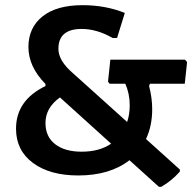

<svg xmlns="http://www.w3.org/2000/svg" viewBox="-20 -670 751 743"><path d="M560 -346 557 -337Q569 -291 569 -247Q569 -183 545 -132L676 -14V-6Q644 30 604 53H595L481 -50Q405 9 283 9Q173 9 107.5 -39.5Q42 -88 42 -172Q42 -282 156 -337V-345Q90 -412 90 -488Q90 -563 144.5 -606.5Q199 -650 300 -650Q388 -650 463 -620L433 -523H416Q355 -558 296 -558Q206 -558 206 -481Q206 -435 262 -387L472 -198Q482 -227 482 -263Q482 -307 465 -346H404L398 -354L407 -439H696L704 -430L695 -346ZM156 -194Q156 -141 193.5 -112Q231 -83 296 -83Q365 -83 410 -114L212 -293Q156 -253 156 -194Z"/></svg>

Font: Alegreya Sans SC
Style: Bold
Weight: 700
Designer: Juan Pablo del Peral
Foundry: Huerta Tipografica
Version: Version 2.007